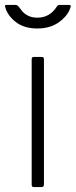

<svg xmlns="http://www.w3.org/2000/svg" viewBox="-41 -762 308 782"><path d="M138 -13V-519C138 -523.7 137.3 -526.7 136 -528C134.7 -529.3 132 -530 128 -530H98C94 -530 91.3 -529.3 90 -528C88.7 -526.7 88 -523.7 88 -519V-11C88 -6.3 88.8 -3.3 90.5 -2C92.2 -0.7 95.3 0 100 0H125C130.3 0 133.8 -0.8 135.5 -2.5C137.2 -4.2 138 -7.7 138 -13ZM246.5 -740C245.5 -741.3 242.7 -742 238 -742H201C197 -742 193.7 -740 191 -736C171.7 -705.3 145 -690 111 -690C96.3 -690 83.5 -692.8 72.5 -698.5C61.5 -704.2 52.8 -711.3 46.5 -720C40.2 -728.7 36.3 -733.7 35 -735C33 -737 31.2 -738.7 29.5 -740C27.8 -741.3 25.3 -742 22 -742H-15C-20.3 -742 -22 -739.3 -20 -734C-14 -710.7 0.3 -690.2 23 -672.5C45.7 -654.8 75 -646 111 -646C147 -646 177 -655 201 -673C225 -691 240 -710.7 246 -732C247.3 -736 247.5 -738.7 246.5 -740Z"/></svg>

Font: Libre Franklin ExtraLight
Style: Regular
Weight: 275
Designer: Pablo Impallari, Rodrigo Fuenzalida
Foundry: Impallari Type
Version: Version 1.002; ttfautohint (v1.5)